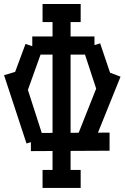

<svg xmlns="http://www.w3.org/2000/svg" viewBox="-30 -886 621 957"><path d="M231.9 16.1V-831.1H321.8V16.1ZM182.1 -39.1H372.1V50.8H182.1ZM130.9 -704.1H440.9V-613.8H130.9ZM124 -223.1 516.1 -225.1V-134.8L124 -132.8ZM346.2 -184.1 485.8 -536.1 570.8 -503.9 429.2 -152.8ZM383.8 -644 469.2 -669.9 543 -451.2 456.1 -423.8ZM182.1 -866.2H372.1V-775.9H182.1ZM187 -195.8 102.1 -170.9 -9.8 -511.2 77.1 -537.1ZM181.2 -639.2 104 -423.8 18.1 -454.1 97.2 -667Z"/></svg>

Font: Opir
Style: Regular
Weight: 400
Designer: Maksym Kobuzan
Version: Version 1.000;FEAKit 1.0